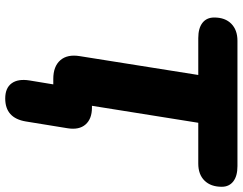

<svg xmlns="http://www.w3.org/2000/svg" viewBox="-117 -628 929 735"><g transform="rotate(90 347.5 -260.5)"><path d="M357 184Q317 184 299 159.5Q281 135 288 91L303 0H282Q234 0 210.5 -27Q187 -54 195 -102L267 -555H126Q88 -555 67.5 -571Q47 -587 47 -616Q47 -658 71 -681.5Q95 -705 136 -705H616Q654 -705 674.5 -689Q695 -673 695 -645Q695 -603 671.5 -579Q648 -555 606 -555H450L385 -148H392Q435 -148 456.5 -123.5Q478 -99 471 -55L445 105Q432 184 357 184Z"/></g></svg>

Font: Nunito Black
Style: Italic
Weight: 900
Italic angle: -9°
Designer: Vernon Adams
Foundry: Vernon Adams
Version: Version 3.601; ttfautohint (v1.8.2.53-6de2)